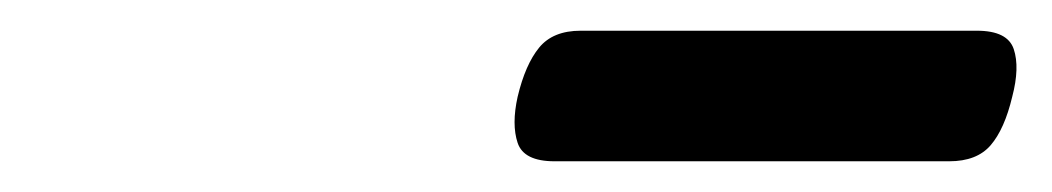

<svg xmlns="http://www.w3.org/2000/svg" viewBox="-20 -791 685 125"><path d="M341 -686Q321 -686 317 -698Q313 -710 317 -728Q322 -749 331 -760Q340 -771 358 -771H616Q636 -771 640 -759Q644 -747 639 -728Q634 -707 625 -696.5Q616 -686 598 -686Z"/></svg>

Font: Playwrite HR
Style: Regular
Weight: 400
Designer: Veronika Burian, José Scaglione
Foundry: TypeTogether
Version: Version 1.002